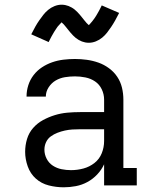

<svg xmlns="http://www.w3.org/2000/svg" viewBox="-20 -789 640 817"><path d="M251 8Q219 8 187.5 0Q156 -8 132.5 -29Q109 -50 98 -81Q87 -112 87 -143Q87 -171 95 -197.5Q103 -224 121 -244.5Q139 -265 163 -278Q187 -291 213 -299Q239 -307 266 -309.5Q293 -312 321 -312H423V-365Q423 -388 413 -409Q403 -430 384.5 -442.5Q366 -455 343.5 -459.5Q321 -464 299 -464Q277 -464 256 -460.5Q235 -457 217 -446.5Q199 -436 187 -417.5Q175 -399 175 -378Q175 -378 175 -378Q175 -378 175 -378H93Q93 -378 93 -378.5Q93 -379 93 -379Q93 -403 100.5 -426.5Q108 -450 123 -469.5Q138 -489 158.5 -502.5Q179 -516 202 -524Q225 -532 249.5 -535Q274 -538 299 -538Q324 -538 349.5 -534.5Q375 -531 399 -522.5Q423 -514 444 -498.5Q465 -483 479 -462Q493 -441 499 -416Q505 -391 505 -365V-74H562V0H423V-90Q412 -66 393.5 -46.5Q375 -27 352 -14.5Q329 -2 303 3Q277 8 251 8ZM282 -65Q309 -65 335 -72Q361 -79 382 -95.5Q403 -112 413 -137Q423 -162 423 -189V-239H321Q304 -239 288 -238Q272 -237 256 -233.5Q240 -230 224.5 -224Q209 -218 196 -208.5Q183 -199 176 -184Q169 -169 169 -152Q169 -132 178.5 -113.5Q188 -95 205 -84Q222 -73 242 -69Q262 -65 282 -65ZM358 -607Q350 -607 342.5 -608.5Q335 -610 328.5 -612.5Q322 -615 315 -619Q308 -623 302.5 -627.5Q297 -632 291 -638Q285 -644 280.5 -649.5Q276 -655 271.5 -660.5Q267 -666 261.5 -673Q256 -680 251.5 -685Q247 -690 242 -694Q240 -692 236 -687.5Q232 -683 230 -681Q228 -679 225.5 -676Q223 -673 221 -669.5Q219 -666 216 -662Q213 -658 210.5 -653.5Q208 -649 205 -644Q202 -639 199 -633.5Q196 -628 193 -622Q190 -616 187 -610L176 -615L113 -643Q122 -661 130.5 -676Q139 -691 147.5 -703Q156 -715 164.5 -726Q173 -737 185 -747Q197 -757 212 -763Q227 -769 242 -769Q250 -769 257.5 -767.5Q265 -766 271.5 -763.5Q278 -761 285 -757Q292 -753 297.5 -748.5Q303 -744 309 -738Q315 -732 319.5 -726.5Q324 -721 328.5 -715.5Q333 -710 338.5 -703Q344 -696 348.5 -691Q353 -686 358 -682Q360 -684 364 -688.5Q368 -693 370 -695.5Q372 -698 374.5 -701Q377 -704 379 -707Q381 -710 384 -714Q387 -718 389.5 -722.5Q392 -727 395 -732Q398 -737 401 -742.5Q404 -748 407 -754Q410 -760 413 -766L487 -734Q478 -716 469.5 -701Q461 -686 452.5 -673.5Q444 -661 435.5 -650Q427 -639 415 -629Q403 -619 388 -613Q373 -607 358 -607Z"/></svg>

Font: Iosevka Curly Slab Extended
Style: Regular
Weight: 400
Width: 7
Monospace: yes
Designer: Belleve Invis
Foundry: Belleve Invis
Version: Version 11.1.0; ttfautohint (v1.8.3)